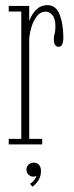

<svg xmlns="http://www.w3.org/2000/svg" viewBox="-20 -546 278 726"><path d="M13 0V-21H60.5V-502.5H13V-523.5H90.5V-465.5Q91 -470 98.8 -485Q106.5 -500 121.5 -513.2Q136.5 -526.5 159.5 -526.5Q192 -526.5 205.8 -490.5Q219.5 -454.5 219.5 -403.5Q219.5 -369 201.5 -369Q183.5 -369 183.5 -399Q183.5 -410.5 186.5 -419.2Q189.5 -428 189.5 -445.5Q189.5 -475.5 178.2 -488.8Q167 -502 153.5 -502Q132 -502 118 -482.8Q104 -463.5 97.2 -437.8Q90.5 -412 90.5 -392V-21H139.5V0ZM102.5 160 93.5 149Q101 145 108.8 135.5Q116.5 126 117.5 119Q113 122 106.5 122Q95 122 87.5 114.2Q80 106.5 80 95.5Q80 84 88 76.5Q96 69 107.5 69Q121 69 128 78Q135 87 135 100Q135 121 124.8 136.5Q114.5 152 102.5 160Z"/></svg>

Font: Imbue 50pt Thin
Style: Regular
Weight: 100
Designer: Tyler Finck
Foundry: Etcetera Type Company
Version: Version 1.102; ttfautohint (v1.8.3)